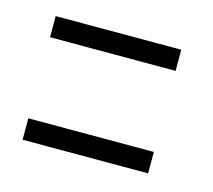

<svg xmlns="http://www.w3.org/2000/svg" viewBox="-49 -414 380 342"><g transform="rotate(15 141.0 -243.0)"><path d="M16.5 -318H248V-357H16.5ZM16.5 -129H248V-168.5H16.5Z"/></g></svg>

Font: Anybody UltraCondensed Thin Light
Style: Regular
Weight: 300
Version: Version 1.111